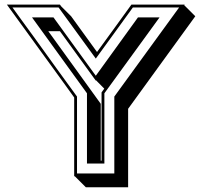

<svg xmlns="http://www.w3.org/2000/svg" viewBox="-20 -747 874 829"><path d="M415 -53.2H418.5V-348.1L430.2 -364.3L394.5 -400.4Q393.6 -399.4 393.6 -398.9L238.8 -612.3H188.5Q245.1 -534.2 302 -455.3Q358.9 -376.5 415 -298.8ZM238.8 -727.1 244.1 -719.7 287.1 -676.8 398.9 -522.5Q436 -573.2 474.6 -626.5Q513.2 -679.7 547.4 -727.1H777.3L775.4 -724.6L823.2 -676.8L533.2 -277.3V61.5H350.6L303.2 14.2H300.3V-326.2Q283.2 -350.6 262 -379.4Q240.7 -408.2 218.8 -439Q191.9 -476.1 163.3 -515.4Q134.8 -554.7 107.4 -592.5Q80.1 -630.4 54.9 -664.8Q29.8 -699.2 9.8 -727.1ZM210.9 -671.9 393.6 -419.9 575.7 -671.9H668.9L430.7 -344.2V-41H355.5V-344.2L118.2 -671.9ZM33.7 -714.8Q52.7 -688.5 75.4 -657.2Q98.1 -626 122.6 -592.5Q147 -559.1 172.1 -523.9Q197.3 -488.8 221.9 -454.8Q246.6 -420.9 269.5 -389.2Q292.5 -357.4 312.5 -330.1V2H473.6V-330.1L753.4 -714.8H553.7Q516.6 -663.1 474.9 -606Q433.1 -548.8 393.6 -494.1L232.9 -714.8Z"/></svg>

Font: Gondrin
Style: Regular
Weight: 400
Designer: Peter Wiegel, original typeface by Carl Albert Fahrenwaldt 1901
Foundry: Peter Wiegel
Version: Version 1.000 2010 initial release